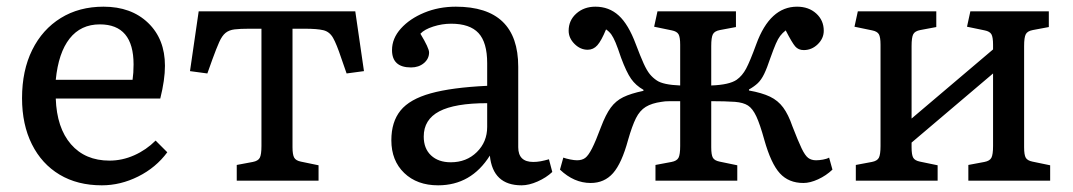

<svg xmlns="http://www.w3.org/2000/svg" viewBox="-20 -541 3213 575"><path d="M285 14Q212 14 158.5 -18Q105 -50 75.5 -109Q46 -168 46 -247Q46 -330 76.5 -391.5Q107 -453 162 -487Q217 -521 290 -521Q373 -521 423.5 -472.5Q474 -424 474 -344Q474 -302 460 -246H147Q150 -158 192.5 -109Q235 -60 308 -60Q346 -60 382 -76Q418 -92 446 -120L481 -85Q447 -39 394 -12.5Q341 14 285 14ZM147 -302H377Q380 -322 380 -348Q380 -468 279 -468Q222 -468 188.5 -425.5Q155 -383 147 -302Z M689 0V-47L737 -56Q753 -59 758 -68.5Q763 -78 763 -104V-455H727Q699 -455 682.5 -453Q666 -451 655.5 -442.5Q645 -434 636.5 -415Q628 -396 616 -363L601 -321L549 -328L575 -507H1044L1070 -328L1018 -321L1002 -367Q988 -409 977.5 -427.5Q967 -446 948.5 -450.5Q930 -455 892 -455H856V-100Q856 -78 861 -69Q866 -60 881 -57L934 -46V0Z M1292 14Q1229 14 1190.5 -23Q1152 -60 1152 -121Q1152 -176 1179.5 -210Q1207 -244 1270 -261.5Q1333 -279 1439 -284V-352Q1439 -414 1413 -442Q1387 -470 1331 -470Q1304 -470 1277.5 -461.5Q1251 -453 1239 -440Q1265 -397 1265 -384Q1265 -365 1249.5 -352Q1234 -339 1211 -339Q1154 -339 1154 -391Q1154 -426 1180.5 -455.5Q1207 -485 1250.5 -503Q1294 -521 1345 -521Q1532 -521 1532 -341V-100Q1532 -56 1577 -56Q1588 -56 1599 -58Q1610 -60 1624 -64L1634 -26Q1616 -9 1590 2.5Q1564 14 1542 14Q1456 14 1447 -75Q1391 14 1292 14ZM1330 -55Q1377 -55 1408 -85.5Q1439 -116 1439 -161V-232Q1342 -232 1295.5 -207.5Q1249 -183 1249 -132Q1249 -96 1271 -75.5Q1293 -55 1330 -55Z M1749 7Q1699 7 1657 -33L1667 -69Q1675 -66 1687.5 -63.5Q1700 -61 1708 -61Q1723 -61 1732.5 -68Q1742 -75 1753 -96.5Q1764 -118 1780 -161Q1794 -198 1809 -218.5Q1824 -239 1846.5 -250Q1869 -261 1907 -269V-272Q1884 -285 1870 -305Q1856 -325 1840 -368Q1830 -398 1823.5 -413.5Q1817 -429 1811 -437.5Q1805 -446 1795 -453Q1781 -419 1769 -405.5Q1757 -392 1740 -392Q1718 -392 1700.5 -409.5Q1683 -427 1683 -449Q1683 -480 1706 -500.5Q1729 -521 1763 -521Q1804 -521 1833 -494.5Q1862 -468 1884 -409Q1898 -372 1907.5 -351Q1917 -330 1926 -319Q1935 -308 1947 -300Q1966 -287 2017 -285V-407Q2017 -430 2012 -438.5Q2007 -447 1992 -450L1939 -461L1949 -507H2184V-460L2136 -451Q2120 -448 2115 -438.5Q2110 -429 2110 -403V-285Q2164 -287 2186 -302Q2203 -314 2214.5 -335.5Q2226 -357 2245 -409Q2286 -521 2367 -521Q2402 -521 2424.5 -500.5Q2447 -480 2447 -449Q2447 -426 2429 -408.5Q2411 -391 2387 -391Q2371 -391 2361.5 -402Q2352 -413 2333 -450Q2323 -442 2316.5 -433.5Q2310 -425 2303.5 -410Q2297 -395 2287 -367Q2277 -337 2268.5 -319.5Q2260 -302 2249.5 -292Q2239 -282 2223 -273V-270Q2262 -263 2286 -251.5Q2310 -240 2325.5 -219Q2341 -198 2353 -163Q2370 -119 2380.5 -97Q2391 -75 2400.5 -68Q2410 -61 2424 -61Q2433 -61 2444.5 -63Q2456 -65 2463 -69L2473 -33Q2454 -15 2430 -4Q2406 7 2386 7Q2342 7 2315.5 -22Q2289 -51 2269 -122Q2256 -169 2245 -192.5Q2234 -216 2220 -225Q2206 -234 2181 -236Q2167 -237 2148.5 -237.5Q2130 -238 2110 -238V-100Q2110 -77 2115 -68.5Q2120 -60 2135 -57L2188 -46V0H1943V-47L1991 -56Q2007 -59 2012 -68.5Q2017 -78 2017 -104V-238Q2005 -238 1987.5 -238Q1970 -238 1961 -236Q1932 -232 1914 -221Q1896 -210 1884.5 -187Q1873 -164 1861 -122Q1842 -52 1816 -22.5Q1790 7 1749 7Z M2543 0V-47L2591 -56Q2607 -59 2612 -68.5Q2617 -78 2617 -104V-407Q2617 -430 2612 -438.5Q2607 -447 2592 -450L2539 -461L2549 -507H2784V-460L2736 -451Q2720 -448 2715 -438.5Q2710 -429 2710 -403V-186L2954 -393V-407Q2954 -430 2949 -438.5Q2944 -447 2929 -450L2876 -461L2886 -507H3121V-460L3073 -451Q3057 -448 3052 -438.5Q3047 -429 3047 -403V-100Q3047 -77 3052 -68.5Q3057 -60 3072 -57L3125 -46V0H2880V-47L2928 -56Q2944 -59 2949 -68.5Q2954 -78 2954 -104V-321L2710 -114V-100Q2710 -77 2715 -68.5Q2720 -60 2735 -57L2788 -46V0Z"/></svg>

Font: Text Regular
Style: Regular
Weight: 400
Designer: Latin by Veronika Burian and Jose Scaglione. Greek by Irene Vlachou. Cyrillic by Vera Evstafieva.
Foundry: TypeTogether
Version: Version 3.002